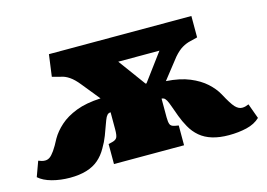

<svg xmlns="http://www.w3.org/2000/svg" viewBox="-76 -665 1135 815"><g transform="rotate(-15 491.0 -257.0)"><path d="M142 8Q100 8 63 -2Q26 -12 5 -31L29 -97Q36 -94 43.5 -92Q51 -90 58 -90Q69 -90 78.5 -96.5Q88 -103 100 -120Q112 -137 128 -168Q144 -196 172.5 -221.5Q201 -247 245 -264Q289 -281 353 -284L289 -363Q269 -388 250.5 -400.5Q232 -413 215 -416L177 -426L190 -522H816V-428L784 -420Q766 -416 748 -405.5Q730 -395 710 -372L640 -283Q701 -279 743 -261.5Q785 -244 812 -219.5Q839 -195 854 -168Q879 -121 893.5 -105.5Q908 -90 924 -90Q932 -90 939 -92Q946 -94 953 -97L977 -31Q954 -9 918 -0.5Q882 8 840 8Q799 8 767.5 -1.5Q736 -11 713.5 -30Q691 -49 676 -76Q662 -101 652.5 -126.5Q643 -152 636 -172Q629 -192 624 -201Q618 -211 613 -213.5Q608 -216 603 -216V-134Q603 -113 607 -103Q611 -93 627 -90L644 -87V0H336V-88L353 -92Q369 -96 374 -105.5Q379 -115 379 -141V-216Q374 -216 369 -213.5Q364 -211 358 -201Q353 -191 346 -171Q339 -151 329.5 -126Q320 -101 305 -76Q290 -49 268 -30Q246 -11 214.5 -1.5Q183 8 142 8ZM554 -295H558L647 -415H466Z"/></g></svg>

Font: Literata 18pt Black
Style: Regular
Weight: 900
Designer: Latin by Veronika Burian and Jose Scaglione. Greek by Irene Vlachou. Cyrillic by Vera Evstafieva.
Foundry: TypeTogether
Version: Version 3.103;gftools[0.9.29]